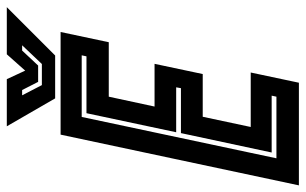

<svg xmlns="http://www.w3.org/2000/svg" viewBox="-211 -711 898 564"><g transform="rotate(-90 238.0 -429.0)"><path d="M-24.5 0 124.5 -700H426L396 -558.5H236L207 -424H332.5L302.5 -282.5H177L147 -141.5H307L277 0ZM55 -66H236L239 -80H72L129 -346.5H261L263.5 -360.5H131.5L187.5 -624H354.5L357.5 -638H176.5ZM231 -716 149 -858H287.5L312.5 -804L360.5 -858H499L357 -716ZM270 -755H332L387 -813H371.5L327.5 -766H279.5L255.5 -813H240Z"/></g></svg>

Font: Tourney Condensed Regular
Style: Bold Italic
Weight: 700
Width: 3
Italic angle: -12°
Designer: Tyler Finck
Foundry: Etcetera Type Co
Version: Version 1.010; ttfautohint (v1.8.3)